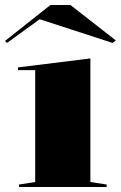

<svg xmlns="http://www.w3.org/2000/svg" viewBox="-36 -749 484 769"><path d="M40 0V-10L105 -20V-468H36V-479L326 -515V-20L391 -10V0ZM-8 -577 -16 -585 166 -729H246L428 -587L415 -577L123 -672Z"/></svg>

Font: Kalnia SemiExpanded Medium
Style: Regular
Weight: 500
Width: 6
Designer: Frida Medrano
Foundry: Frida Medrano
Version: Version 1.105